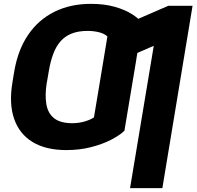

<svg xmlns="http://www.w3.org/2000/svg" viewBox="-20 -757 1004 981"><path d="M676.3 -451.7 615.7 -88.9Q591.8 -65.9 548.1 -43.2Q504.4 -20.5 446 -5.4Q387.7 9.8 318.8 9.8Q214.4 9.8 146.7 -31.2Q79.1 -72.3 52.2 -149.9Q25.4 -227.5 43.5 -335.9L50.8 -380.9L227.5 -381.8L219.2 -335.9Q209 -272.9 216.6 -226.1Q224.1 -179.2 255.6 -153.6Q287.1 -127.9 348.6 -127.4Q384.8 -127.9 413.8 -136.7Q442.9 -145.5 460 -157.2L509.3 -451.7ZM707 -638.7 647.9 -281.7 480.5 -279.3 528.8 -570.8Q513.2 -585.4 485.6 -592.3Q458 -599.1 428.2 -599.1Q379.9 -599.1 345.7 -585.4Q311.5 -571.8 288.6 -545.2Q265.6 -518.6 251.5 -480Q237.3 -441.4 229 -391.6L220.2 -339.8L44.9 -340.8L52.7 -391.6Q71.3 -501.5 123.5 -578.6Q175.8 -655.8 257.6 -696.5Q339.4 -737.3 444.3 -737.3Q513.2 -737.3 566.4 -722.2Q619.6 -707 655 -684.3Q690.4 -661.6 707 -638.7ZM963.9 -727.5 809.6 204.1H644.5L765.6 -522.9L581.1 -442.9L612.8 -628.9L840.3 -727.5Z"/></svg>

Font: Inter Tight ExtraBold
Style: Italic
Weight: 800
Italic angle: -9.39999°
Designer: Rasmus Andersson
Foundry: rsms
Version: Version 3.004